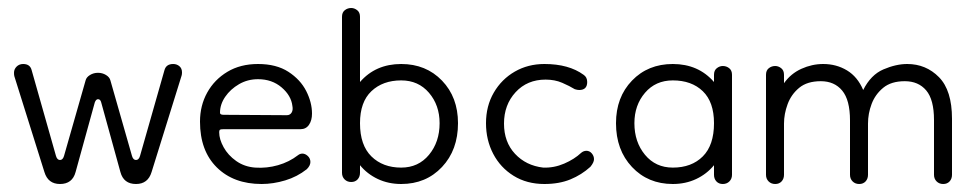

<svg xmlns="http://www.w3.org/2000/svg" viewBox="-20 -450 2440 480"><path d="M130 10Q100 10 91 -20L16 -259Q15 -262 15 -268Q15 -277 21.5 -283.5Q28 -290 38 -290Q55 -290 59 -275L120 -60Q123 -50 130 -50Q137 -50 140 -60L194 -249Q196 -257 205 -262.5Q214 -268 225 -268Q236 -268 245 -262.5Q254 -257 256 -249L310 -60Q313 -50 320 -50Q327 -50 330 -60L391 -274Q395 -290 413 -290Q422 -290 428.5 -284.5Q435 -279 435 -269Q435 -264 434 -261L359 -20Q350 10 320 10Q289 10 281 -20L233 -194Q231 -202 225 -202Q220 -202 217 -194L169 -20Q161 10 130 10Z M634 10Q564 10 522 -31.5Q480 -73 480 -146Q480 -186 498 -218.5Q516 -251 548.5 -270.5Q581 -290 625 -290Q671 -290 701 -270.5Q731 -251 745.5 -222.5Q760 -194 760 -166Q760 -149 752.5 -138Q745 -127 731 -127H539Q533 -127 530.5 -126Q528 -125 528 -119Q528 -102 539 -82Q550 -62 570.5 -47.5Q591 -33 618 -31Q647 -29 675 -37Q703 -45 725 -62Q730 -66 736 -66Q743 -66 749.5 -60Q756 -54 756 -45Q756 -36 747 -27Q723 -8 693 1Q663 10 634 10ZM697 -162Q705 -162 709 -168.5Q713 -175 711 -185Q708 -211 684 -231.5Q660 -252 625 -252Q599 -252 577.5 -239.5Q556 -227 543 -208Q530 -189 530 -168Q530 -163 539 -163Z M983 10Q951 10 924.5 -2.5Q898 -15 880 -37V-18Q880 -8 874 -1.5Q868 5 858 5Q848 5 841.5 -1.5Q835 -8 835 -18V-408Q835 -419 842 -424.5Q849 -430 858 -430Q866 -430 873 -424.5Q880 -419 880 -408V-245Q919 -290 983 -290Q1045 -290 1085 -248.5Q1125 -207 1125 -142Q1125 -75 1085 -32.5Q1045 10 983 10ZM983 -31Q1026 -31 1052.5 -63Q1079 -95 1079 -142Q1079 -187 1052.5 -218Q1026 -249 983 -249Q937 -249 908.5 -222Q880 -195 880 -142Q880 -87 908.5 -59Q937 -31 983 -31Z M1341 10Q1297 10 1264 -10.5Q1231 -31 1213 -65.5Q1195 -100 1195 -142Q1195 -185 1214.5 -218.5Q1234 -252 1267 -271Q1300 -290 1341 -290Q1402 -290 1439 -263Q1448 -257 1448 -245Q1448 -225 1428 -225Q1426 -225 1423 -225.5Q1420 -226 1417 -227Q1404 -235 1385.5 -243Q1367 -251 1344 -251Q1298 -251 1269 -219.5Q1240 -188 1240 -141Q1240 -95 1267.5 -65.5Q1295 -36 1338 -31Q1365 -30 1390.5 -41Q1416 -52 1433 -68Q1439 -73 1446 -73Q1454 -73 1459.5 -66.5Q1465 -60 1465 -52Q1465 -44 1456 -33Q1434 -13 1406 -1.5Q1378 10 1341 10Z M1662 10Q1600 10 1560 -32.5Q1520 -75 1520 -142Q1520 -207 1560 -248.5Q1600 -290 1662 -290Q1726 -290 1765 -245V-263Q1765 -274 1772 -279.5Q1779 -285 1787 -285Q1796 -285 1803 -279.5Q1810 -274 1810 -263V-13Q1810 -3 1803.5 3.5Q1797 10 1787 10Q1777 10 1771 3.5Q1765 -3 1765 -13V-37Q1747 -15 1720.5 -2.5Q1694 10 1662 10ZM1662 -31Q1709 -31 1737 -59Q1765 -87 1765 -142Q1765 -195 1737 -222Q1709 -249 1662 -249Q1619 -249 1592.5 -218Q1566 -187 1566 -142Q1566 -95 1592.5 -63Q1619 -31 1662 -31Z M1918 10Q1908 10 1901.5 3.5Q1895 -3 1895 -13V-263Q1895 -274 1902 -279.5Q1909 -285 1918 -285Q1926 -285 1933 -279.5Q1940 -274 1940 -263V-242Q1957 -266 1983.5 -278Q2010 -290 2038 -290Q2071 -290 2097.5 -274Q2124 -258 2138 -225Q2157 -263 2188.5 -276.5Q2220 -290 2248 -290Q2295 -290 2327.5 -257Q2360 -224 2360 -153V-13Q2360 -3 2354 3.5Q2348 10 2338 10Q2328 10 2321.5 3.5Q2315 -3 2315 -13V-150Q2315 -201 2295.5 -224Q2276 -247 2242 -247Q2208 -247 2188 -230.5Q2168 -214 2159 -190Q2150 -166 2150 -141V-13Q2150 -3 2144 3.5Q2138 10 2128 10Q2118 10 2111.5 3.5Q2105 -3 2105 -13V-149Q2105 -200 2085.5 -223.5Q2066 -247 2032 -247Q1998 -247 1978 -230.5Q1958 -214 1949 -189.5Q1940 -165 1940 -141V-13Q1940 -3 1934 3.5Q1928 10 1918 10Z"/></svg>

Font: Dongle Light
Style: Regular
Weight: 300
Designer: Yanghee Ryu
Foundry: Yanghee Ryu
Version: Version 2.000